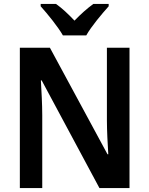

<svg xmlns="http://www.w3.org/2000/svg" viewBox="-20 -957 760 977"><path d="M300 -777H419C444 -822 499 -887 533 -925V-937H455C422 -913 393 -887 359 -852C327 -886 296 -915 265 -937H187V-925C222 -886 275 -821 300 -777ZM639 0V-714H524V-345C524 -293 528 -219 531 -172H527L234 -714H81V0H195V-370C195 -427 191 -495 188 -548H192L486 0Z"/></svg>

Font: Noto Sans Myanmar UI SemiCondensed SemiBold
Style: Regular
Weight: 600
Width: 4
Designer: Monotype Design Team
Foundry: Monotype Imaging Inc.
Version: Version 2.103